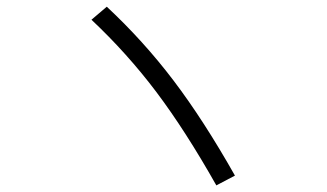

<svg xmlns="http://www.w3.org/2000/svg" viewBox="-20 -648 978 575"><path d="M253.9 -588.9 299.8 -627.9Q409.7 -525.4 499.8 -406.7Q589.8 -288.1 683.6 -122.1L627.9 -92.8Q535.6 -256.3 448.5 -372.1Q361.3 -487.8 253.9 -588.9Z"/></svg>

Font: Pretendard Light
Style: Regular
Weight: 300
Designer: Base glyphs from Inter by Rasmus Andersson; Hangeul glyphs from Noto Sans CJK(Source Han Sans) by Jang Soo-young and Kan
Foundry: Kil Hyung-jin
Version: Version 1.309